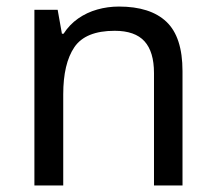

<svg xmlns="http://www.w3.org/2000/svg" viewBox="-20 -566 658 586"><path d="M343 -546Q439 -546 488 -499.5Q537 -453 537 -349V0H450V-343Q450 -408 421 -440Q392 -472 330 -472Q241 -472 207 -422Q173 -372 173 -278V0H85V-536H156L169 -463H174Q192 -491 218.5 -509.5Q245 -528 277 -537Q309 -546 343 -546Z"/></svg>

Font: lguzrati25
Style: Book
Weight: 400
Designer: Jelle Bosma - Monotype Design Team, Universal Thirst
Foundry: Monotype Imaging Inc.
Version: Version 2.106